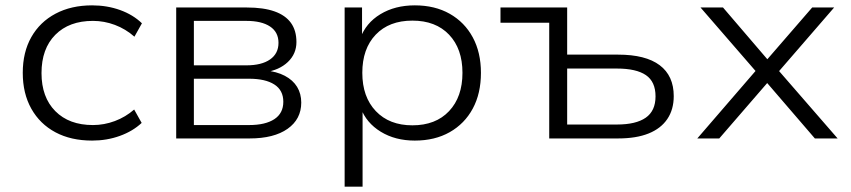

<svg xmlns="http://www.w3.org/2000/svg" viewBox="-20 -517 3179 717"><path d="M324 8Q245 8 187 -23Q129 -54 97 -111Q65 -168 65 -245Q65 -322 97 -378.5Q129 -435 187.5 -466Q246 -497 324 -497Q380 -497 428.5 -479.5Q477 -462 510 -430L482 -380Q449 -409 409 -424Q369 -439 327 -439Q238 -439 186.5 -387Q135 -335 135 -244Q135 -154 186.5 -102Q238 -50 327 -50Q369 -50 409 -65Q449 -80 481 -108L509 -58Q476 -27 427.5 -9.5Q379 8 324 8Z M638 0V-489H902Q964 -489 1005 -474.5Q1046 -460 1066.5 -431.5Q1087 -403 1087 -360Q1087 -316 1055 -285.5Q1023 -255 969 -247L970 -254Q1013 -250 1043.5 -234Q1074 -218 1089.5 -192.5Q1105 -167 1105 -134Q1105 -72 1054 -36Q1003 0 912 0ZM704 -50H910Q971 -50 1004.5 -72Q1038 -94 1038 -137Q1038 -180 1004.5 -201.5Q971 -223 910 -223H704ZM704 -273H900Q957 -273 988.5 -295Q1020 -317 1020 -357Q1020 -397 988.5 -418Q957 -439 900 -439H704Z M1267 180V-489H1332V-373H1325Q1346 -431 1400.5 -464Q1455 -497 1529 -497Q1604 -497 1659.5 -465.5Q1715 -434 1745.5 -377.5Q1776 -321 1776 -245Q1776 -168 1745.5 -111.5Q1715 -55 1659.5 -23.5Q1604 8 1529 8Q1456 8 1402 -25Q1348 -58 1327 -114H1334V180ZM1520 -49Q1607 -49 1657 -102Q1707 -155 1707 -245Q1707 -335 1657 -387.5Q1607 -440 1520 -440Q1433 -440 1383 -387.5Q1333 -335 1333 -245Q1333 -155 1383.5 -102Q1434 -49 1520 -49Z M2031 0V-432H1849V-489H2098V-313H2288Q2391 -313 2443.5 -273.5Q2496 -234 2496 -158Q2496 -108 2472 -72.5Q2448 -37 2402 -18.5Q2356 0 2288 0ZM2098 -52H2284Q2355 -52 2391.5 -77.5Q2428 -103 2428 -157Q2428 -212 2392 -236.5Q2356 -261 2284 -261H2098Z M2584 0 2817 -270V-234L2596 -489H2680L2853 -287H2838L3013 -489H3095L2876 -236V-267L3108 0H3023L2838 -215H2852L2666 0Z"/></svg>

Font: Nunito Sans 10pt SemiExpanded Light
Style: Regular
Weight: 300
Width: 6
Designer: Vernon Adams
Foundry: Vernon Adams
Version: Version 3.101;gftools[0.9.27]